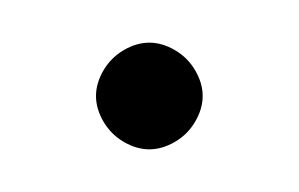

<svg xmlns="http://www.w3.org/2000/svg" viewBox="-20 -75 140 90"><path d="M25 -30Q25 -24 28.5 -18Q32 -12 38 -8.5Q44 -5 50 -5Q56 -5 62 -8.5Q68 -12 71.5 -18Q75 -24 75 -30Q75 -36 71.5 -42Q68 -48 62 -51.5Q56 -55 50 -55Q44 -55 38 -51.5Q32 -48 28.5 -42Q25 -36 25 -30Z"/></svg>

Font: Linefont ExtraLight
Style: Regular
Weight: 250
Monospace: yes
Version: Version 3.002;gftools[0.9.33]